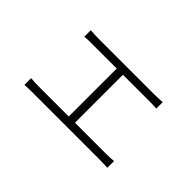

<svg xmlns="http://www.w3.org/2000/svg" viewBox="-58 -811 1115 1115"><g transform="rotate(45 500.0 -253.5)"><path d="M160 -60V-5C183 -6 206 -7 226 -7H779C794 -7 822 -6 841 -5V-60C822 -58 801 -57 779 -57H523V-451H733C755 -451 780 -451 799 -449V-502C781 -501 758 -499 733 -499H270C258 -499 229 -500 208 -502V-449C228 -451 259 -451 271 -451H472V-57H226C205 -57 182 -58 160 -60Z"/></g></svg>

Font: Noto Sans TC Light
Style: Regular
Weight: 300
Designer: Ryoko NISHIZUKA 西塚涼子 (kana, bopomofo & ideographs); Paul D. Hunt (Latin, Greek & Cyrillic); Sandoll Communications 산돌커뮤니
Foundry: Adobe
Version: Version 2.004;hotconv 1.0.118;makeotfexe 2.5.65603